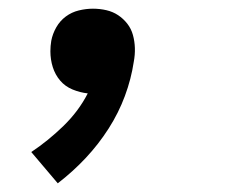

<svg xmlns="http://www.w3.org/2000/svg" viewBox="-20 -207 540 442"><path d="M113 215 52 143Q91 117 126 83Q161 49 182 8Q164 6 147 -1Q130 -8 118.5 -21.5Q107 -35 101.5 -52.5Q96 -70 96 -89Q96 -95 96.5 -101Q97 -107 98 -113Q101 -129 109.5 -144Q118 -159 131.5 -169Q145 -179 161.5 -183Q178 -187 194 -187Q210 -187 225 -183.5Q240 -180 252 -172Q264 -164 273 -152.5Q282 -141 286 -126.5Q290 -112 290.5 -96.5Q291 -81 288 -65Q282 -25 267.5 14Q253 53 230 89Q207 125 177.5 156.5Q148 188 113 215Z"/></svg>

Font: Iosevka Web
Style: Bold Italic
Weight: 700
Italic angle: -9°
Monospace: yes
Designer: Belleve Invis
Foundry: Belleve Invis
Version: Version 28.0.3; ttfautohint (v1.8.3)